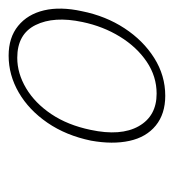

<svg xmlns="http://www.w3.org/2000/svg" viewBox="1 -706 403 445"><g transform="rotate(-90 202.5 -483.5)"><path d="M203 -302Q161 -302 134 -324Q107 -346 98.5 -385Q90 -424 99 -474Q111 -532 140.5 -575Q170 -618 210.5 -641.5Q251 -665 296 -665Q338 -665 365 -643Q392 -621 401 -583Q410 -545 399 -495Q388 -440 359.5 -396.5Q331 -353 290.5 -327.5Q250 -302 203 -302ZM208 -322Q248 -322 282 -345Q316 -368 340 -407Q364 -446 374 -494Q388 -560 367 -602.5Q346 -645 291 -645Q255 -645 220.5 -624.5Q186 -604 160.5 -566Q135 -528 124 -475Q109 -405 132.5 -363.5Q156 -322 208 -322Z"/></g></svg>

Font: Ysabeau Infant Thin
Style: Italic
Weight: 250
Italic angle: -12°
Designer: Christian Thalmann (Catharsis Fonts)
Version: Version 2.001;gftools[0.9.30]; featfreeze: ss01,ss02,lnum